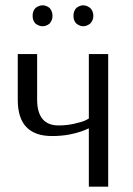

<svg xmlns="http://www.w3.org/2000/svg" viewBox="-20 -704 503 724"><path d="M141 -605Q127 -605 114 -615Q103 -626 103 -644Q103 -663 114 -674Q127 -684 141 -684Q154 -684 167 -674Q178 -661 178 -644Q178 -628 167 -615Q154 -605 141 -605ZM268 -615Q257 -626 257 -644Q257 -663 268 -674Q281 -684 294 -684Q307 -684 320 -674Q332 -662 332 -644Q332 -627 320 -615Q307 -605 294 -605Q281 -605 268 -615ZM315 0V-220L310 -218Q306 -216 300 -213.5Q294 -211 285 -208Q276 -205 265 -202Q254 -199 240.5 -196.5Q227 -194 210.5 -192.5Q194 -191 176 -191Q47 -191 47 -327V-500H120V-329Q120 -231 201 -231Q232 -231 260.5 -237.5Q289 -244 302 -250L315 -257V-500H388V0Z"/></svg>

Font: Arsenal
Style: Regular
Weight: 400
Designer: Andrij Shevchenko
Foundry: Stairsfor
Version: Version 2.001;PS 002.001;hotconv 1.0.88;makeotf.lib2.5.64775